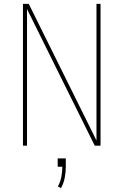

<svg xmlns="http://www.w3.org/2000/svg" viewBox="-20 -755 640 995"><path d="M99 0V-735H129L480 -27V-735H501V0H471L120 -708V0ZM296 220 280 211Q293 188 298 161.5Q303 135 303 109H279V66H321V109Q321 137 315.5 166Q310 195 296 220Z"/></svg>

Font: Iosevka SS04 Thin Extended
Style: Regular
Weight: 100
Width: 7
Monospace: yes
Designer: Belleve Invis
Foundry: Belleve Invis
Version: Version 19.0.0; ttfautohint (v1.8.4)